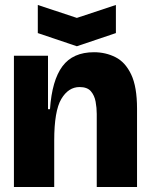

<svg xmlns="http://www.w3.org/2000/svg" viewBox="-20 -752 602 772"><path d="M36 0V-528H173V-313H181Q189 -429 231 -485.5Q273 -542 358 -542Q405 -542 444.5 -522Q484 -502 507.5 -452.5Q531 -403 531 -315V0H369V-294Q369 -318 364.5 -343Q360 -368 345.5 -385Q331 -402 300 -402Q255 -402 226.5 -354Q198 -306 198 -187V0ZM132 -732 289 -680 446 -732V-619L289 -566L132 -619Z"/></svg>

Font: Bricolage Grotesque 48pt ExtraBold
Style: Regular
Weight: 800
Designer: Mathieu Triay
Foundry: Atelier Triay
Version: Version 1.000; ttfautohint (v1.8.4.7-5d5b);gftools[0.9.32]